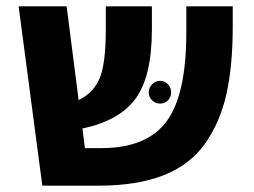

<svg xmlns="http://www.w3.org/2000/svg" viewBox="-20 -588 804 608"><path d="M570 -568H717V-504Q717 -379 697 -290Q677 -201 629.5 -133.5Q582 -66 498 -33Q414 0 291 0H114L39 -568H191L229 -271Q276 -294 295.5 -340Q315 -386 315 -495V-568H461V-495Q461 -347 410 -276.5Q359 -206 241 -181L249 -119H301Q444 -119 507 -203Q570 -287 570 -486ZM451 -295Q451 -310 461.5 -321Q472 -332 487 -332Q502 -332 512 -321Q522 -310 522 -295Q522 -281 512 -270.5Q502 -260 487 -260Q472 -260 461.5 -270.5Q451 -281 451 -295Z"/></svg>

Font: FiraGO
Style: Bold
Weight: 700
Designer: bBox Type
Foundry: bBox Type GmbH
Version: Version 1.001;PS 001.001;hotconv 1.0.88;makeotf.lib2.5.64775